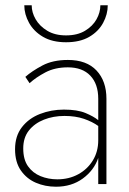

<svg xmlns="http://www.w3.org/2000/svg" viewBox="-20 -697 490 727"><path d="M72 -677H100Q100 -650 115 -624Q130 -598 159 -580.5Q188 -563 230 -563Q273 -563 302 -580.5Q331 -598 345.5 -624Q360 -650 360 -677H388Q388 -643 370.5 -610.5Q353 -578 318 -557.5Q283 -537 230 -537Q178 -537 143 -557.5Q108 -578 90 -610.5Q72 -643 72 -677ZM92 -382 76 -406Q101 -428 140.5 -449Q180 -470 237 -470Q308 -470 345.5 -430Q383 -390 383 -323V0H352V-99Q336 -52 293.5 -21Q251 10 192 10Q151 10 116 -5Q81 -20 59 -51.5Q37 -83 37 -132Q37 -182 63 -215.5Q89 -249 131.5 -265.5Q174 -282 222 -282Q273 -282 304 -269Q335 -256 352 -242V-323Q352 -379 322 -410.5Q292 -442 237 -442Q188 -442 152 -423Q116 -404 92 -382ZM68 -135Q68 -93 86 -67.5Q104 -42 133.5 -30Q163 -18 197 -18Q241 -18 276 -37Q311 -56 331.5 -89.5Q352 -123 352 -166V-220Q330 -236 298 -247Q266 -258 224 -258Q182 -258 146.5 -244Q111 -230 89.5 -203Q68 -176 68 -135Z"/></svg>

Font: Jost* Thin
Style: Regular
Weight: 200
Version: Version 3.7